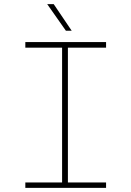

<svg xmlns="http://www.w3.org/2000/svg" viewBox="-20 -916 640 936"><path d="M103.5 -710.9H497.1V-683.6H311V-26.4H497.1V0H103.5V-26.4H282.7V-683.6H103.5ZM329.6 -766.1H301.3L210 -896H241.7Z"/></svg>

Font: Roboto Mono Thin
Style: Regular
Weight: 250
Designer: Google
Version: Version 2.000985; 2015; ttfautohint (v1.3)